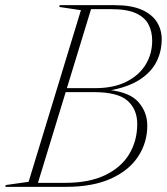

<svg xmlns="http://www.w3.org/2000/svg" viewBox="-60 -725 648 745"><path d="M269.5 -689.5 284 -705H385Q449.5 -705 489.8 -687.2Q530 -669.5 548.8 -639.5Q567.5 -609.5 567.5 -573Q567.5 -525.5 547 -485Q526.5 -444.5 481 -415.2Q435.5 -386 360 -373L361.5 -376Q443.5 -367.5 477.5 -328.5Q511.5 -289.5 511.5 -237.5Q511.5 -172 476.2 -118Q441 -64 370.8 -32Q300.5 0 195 0H68.5L62.5 -15.5H192Q286 -15.5 348.2 -45.5Q410.5 -75.5 441.5 -127.2Q472.5 -179 472.5 -244Q472.5 -300.5 435 -334Q397.5 -367.5 304.5 -367.5H170L176.5 -383H309.5Q381 -383 430.2 -407.8Q479.5 -432.5 505 -474.2Q530.5 -516 530.5 -567Q530.5 -603 516 -630.5Q501.5 -658 467 -673.8Q432.5 -689.5 372 -689.5ZM254 -685.5 170 -698 172 -705H298L82.5 0H-39.5L-37.5 -7L51 -19.5Z"/></svg>

Font: Newsreader 60pt ExtraLight
Style: Italic
Weight: 250
Italic angle: -17°
Designer: Hugues Gentile
Foundry: Production Type
Version: Version 1.003